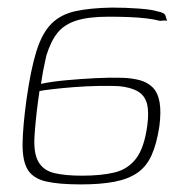

<svg xmlns="http://www.w3.org/2000/svg" viewBox="-20 -482 489 506"><path d="M193 4Q134 4 100.5 -4Q67 -12 53 -35Q39 -58 39.5 -103Q40 -148 50 -221Q61 -299 76 -347Q91 -395 115.5 -419.5Q140 -444 178.5 -452.5Q217 -461 275 -462Q310 -462 345 -459.5Q380 -457 395 -452Q413 -449 416 -441Q419 -433 420 -426Q421 -426 419 -427Q417 -428 413 -428Q409 -428 402 -427Q387 -431 366 -433.5Q345 -436 320 -437Q295 -438 266 -438Q214 -438 182 -428Q150 -418 132 -396Q114 -374 102 -335Q100 -325 96.5 -309Q93 -293 91 -279.5Q89 -266 88 -261Q116 -267 154 -270.5Q192 -274 231.5 -276Q271 -278 303 -277Q329 -276 349 -270.5Q369 -265 382.5 -251.5Q396 -238 400.5 -213Q405 -188 400 -149Q393 -103 379.5 -73Q366 -43 342 -26.5Q318 -10 281.5 -3Q245 4 193 4ZM196 -19Q247 -19 282 -27.5Q317 -36 338.5 -64Q360 -92 368 -150Q373 -186 367.5 -208Q362 -230 343.5 -241Q325 -252 293 -255Q271 -256 240 -255.5Q209 -255 176.5 -252.5Q144 -250 118.5 -247Q93 -244 84 -242Q83 -235 80 -213Q77 -191 74.5 -166Q72 -141 71 -124Q68 -79 81 -56Q94 -33 122.5 -26Q151 -19 196 -19Z"/></svg>

Font: Genos ExtraLight
Style: Italic
Weight: 250
Italic angle: -8°
Designer: Robert E. Leuschke
Foundry: Robert E. Leuschke
Version: Version 1.010